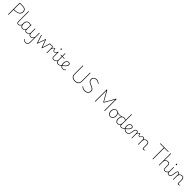

<svg xmlns="http://www.w3.org/2000/svg" viewBox="1522 -5722 10948 10948"><g transform="rotate(45 6996.5 -248.0)"><path d="M178 14Q159 14 159 -1V-922Q159 -930 164 -933.5Q169 -937 179 -937H380Q480 -937 548 -913.5Q616 -890 650.5 -838.5Q685 -787 685 -702Q685 -636 661.5 -585Q638 -534 594 -497Q550 -460 488 -438Q426 -416 349 -407Q312 -403 273 -400Q234 -397 197 -395V-1Q197 7 193 10.5Q189 14 178 14ZM197 -430Q222 -431 247.5 -433Q273 -435 299 -437.5Q325 -440 349 -442Q440 -452 506 -483Q572 -514 608.5 -569Q645 -624 645 -701Q645 -774 615.5 -818Q586 -862 527 -882Q468 -902 380 -902H197Z M983 17Q943 17 917 6Q891 -5 877.5 -25.5Q864 -46 858.5 -74Q853 -102 853 -136V-938Q853 -946 857 -949.5Q861 -953 870 -953Q880 -953 884.5 -949.5Q889 -946 889 -938V-136Q889 -75 907 -46.5Q925 -18 983 -18Q989 -18 992.5 -12.5Q996 -7 996 -0.5Q996 6 993 11.5Q990 17 983 17Z M979 17Q970 17 965 11.5Q960 6 960 -0.5Q960 -7 965 -12.5Q970 -18 979 -18Q1013 -18 1041 -32Q1069 -46 1089 -69.5Q1109 -93 1119.5 -123Q1130 -153 1130 -186Q1130 -196 1137 -199.5Q1144 -203 1150.5 -199.5Q1157 -196 1157 -186Q1157 -146 1144 -109.5Q1131 -73 1107.5 -44.5Q1084 -16 1051 0.5Q1018 17 979 17Z M1320 17Q1265 17 1221 -13Q1177 -43 1152 -100.5Q1127 -158 1127 -239Q1127 -288 1136.5 -330.5Q1146 -373 1165 -407.5Q1184 -442 1212 -467Q1240 -492 1277 -505.5Q1314 -519 1360 -519Q1397 -519 1430.5 -508Q1464 -497 1500 -474V-436Q1461 -464 1426.5 -474.5Q1392 -485 1357 -485Q1322 -485 1292.5 -474.5Q1263 -464 1239.5 -444Q1216 -424 1200 -394.5Q1184 -365 1175.5 -327Q1167 -289 1167 -243Q1167 -178 1185 -127Q1203 -76 1239 -47Q1275 -18 1328 -18Q1361 -18 1393.5 -33.5Q1426 -49 1452.5 -86Q1479 -123 1494 -188L1514 -154Q1494 -82 1460 -45Q1426 -8 1389 4.5Q1352 17 1320 17ZM1618 17Q1585 17 1561 7Q1537 -3 1522.5 -22Q1508 -41 1501 -68Q1494 -95 1494 -128V-500Q1494 -508 1498.5 -511.5Q1503 -515 1513 -515Q1522 -515 1526 -511.5Q1530 -508 1530 -500V-129Q1530 -74 1548.5 -46Q1567 -18 1618 -18Q1624 -18 1628 -12.5Q1632 -7 1632 -0.5Q1632 6 1629 11.5Q1626 17 1618 17Z M1614 17Q1605 17 1600 11.5Q1595 6 1595 -0.5Q1595 -7 1600 -12.5Q1605 -18 1614 -18Q1653 -18 1685 -30Q1717 -42 1742 -62Q1767 -82 1785 -106.5Q1803 -131 1812 -156Q1815 -165 1822.5 -165Q1830 -165 1835 -158.5Q1840 -152 1837 -143Q1828 -117 1809.5 -89Q1791 -61 1763.5 -37Q1736 -13 1698.5 2Q1661 17 1614 17Z M1969 19Q1926 19 1890 0Q1854 -19 1833 -60Q1812 -101 1812 -166V-499Q1812 -507 1816 -510.5Q1820 -514 1829 -514Q1839 -514 1843.5 -510.5Q1848 -507 1848 -499V-174Q1848 -125 1861 -89.5Q1874 -54 1902 -35Q1930 -16 1974 -16Q2004 -16 2032.5 -25Q2061 -34 2086 -54Q2111 -74 2130 -108Q2149 -142 2159 -191V-500Q2159 -508 2163.5 -511.5Q2168 -515 2178 -515Q2187 -515 2191 -511.5Q2195 -508 2195 -500V222Q2195 300 2171 352Q2147 404 2102 430.5Q2057 457 1995 457Q1950 457 1915.5 444.5Q1881 432 1856 407.5Q1831 383 1814 349Q1810 341 1812.5 336Q1815 331 1823 327Q1831 322 1837 324Q1843 326 1845 333Q1867 378 1903 400Q1939 422 2000 422Q2050 422 2085.5 400Q2121 378 2140 333Q2159 288 2159 219V-105Q2143 -67 2120 -43Q2097 -19 2071.5 -5.5Q2046 8 2019.5 13.5Q1993 19 1969 19Z M2502 15Q2493 15 2489 10.5Q2485 6 2482 -1L2325 -493Q2322 -501 2326.5 -508Q2331 -515 2342 -515Q2352 -515 2356 -511.5Q2360 -508 2362 -500L2504 -45L2667 -499Q2671 -508 2675.5 -511.5Q2680 -515 2690 -515Q2699 -515 2703 -511.5Q2707 -508 2710 -500L2876 -45L3015 -500Q3017 -508 3021 -511.5Q3025 -515 3035 -515Q3047 -515 3051 -508.5Q3055 -502 3051 -491L2896 -1Q2893 6 2888.5 10.5Q2884 15 2876 15Q2867 15 2863 10.5Q2859 6 2856 -1L2689 -456L2522 -1Q2520 6 2516 10.5Q2512 15 2502 15Z M3101 -470Q3086 -470 3073 -473Q3060 -476 3039 -483Q3029 -487 3029 -495Q3029 -503 3034.5 -509Q3040 -515 3046 -513Q3061 -509 3074 -506Q3087 -503 3100 -503Q3114 -503 3127 -506Q3140 -509 3154.5 -512Q3169 -515 3187 -515Q3195 -515 3198 -510Q3201 -505 3200.5 -498Q3200 -491 3196 -486Q3192 -481 3184 -481Q3174 -481 3161 -478.5Q3148 -476 3133.5 -473Q3119 -470 3101 -470Z M3276 15Q3267 15 3263 11.5Q3259 8 3259 0V-376Q3259 -431 3239.5 -456Q3220 -481 3185 -481Q3178 -481 3174.5 -486Q3171 -491 3171 -498Q3171 -505 3175.5 -510Q3180 -515 3187 -515Q3208 -515 3226 -509.5Q3244 -504 3258 -492Q3272 -480 3281 -460Q3290 -440 3293 -411L3294 -401Q3307 -435 3323.5 -457.5Q3340 -480 3357.5 -493.5Q3375 -507 3391 -513Q3407 -519 3419 -519Q3425 -519 3428.5 -513.5Q3432 -508 3432 -501.5Q3432 -495 3428.5 -489.5Q3425 -484 3419 -484Q3401 -484 3382.5 -474Q3364 -464 3347 -443Q3330 -422 3316.5 -389Q3303 -356 3295 -309V0Q3295 8 3290.5 11.5Q3286 15 3276 15Z M3540 -324Q3501 -324 3475 -342Q3449 -360 3435.5 -396Q3422 -432 3418 -485L3419 -519Q3434 -519 3441.5 -515.5Q3449 -512 3449 -504Q3451 -464 3457.5 -435.5Q3464 -407 3475 -389Q3486 -371 3502.5 -363Q3519 -355 3540 -355Q3576 -355 3603.5 -377Q3631 -399 3651.5 -434.5Q3672 -470 3686 -508Q3688 -513 3696 -511.5Q3704 -510 3711 -505Q3718 -500 3715 -494Q3697 -452 3673.5 -413Q3650 -374 3617.5 -349Q3585 -324 3540 -324Z M3815 17Q3775 17 3749 6Q3723 -5 3709.5 -25.5Q3696 -46 3690.5 -74Q3685 -102 3685 -136V-500Q3685 -508 3689.5 -511.5Q3694 -515 3702 -515Q3712 -515 3716.5 -511.5Q3721 -508 3721 -500V-136Q3721 -75 3739 -46.5Q3757 -18 3815 -18Q3822 -18 3825 -12.5Q3828 -7 3828 -0.5Q3828 6 3825 11.5Q3822 17 3815 17ZM3702 -690Q3683 -690 3674 -701Q3665 -712 3665 -733Q3665 -754 3674 -764.5Q3683 -775 3702 -775Q3721 -775 3730.5 -764.5Q3740 -754 3740 -733Q3740 -711 3730.5 -700.5Q3721 -690 3702 -690Z M3812 17Q3803 17 3798 11.5Q3793 6 3793 -0.5Q3793 -7 3798 -12.5Q3803 -18 3812 -18Q3850 -18 3884.5 -29Q3919 -40 3947 -59.5Q3975 -79 3994.5 -106Q4014 -133 4022 -165Q4024 -174 4032 -173.5Q4040 -173 4046 -167Q4052 -161 4048 -151Q4039 -114 4017.5 -83.5Q3996 -53 3964.5 -30.5Q3933 -8 3894 4.5Q3855 17 3812 17Z M4202 17Q4149 17 4114 1.5Q4079 -14 4058.5 -42.5Q4038 -71 4029 -111Q4020 -151 4020 -200V-468H3922Q3914 -468 3910.5 -472.5Q3907 -477 3907 -484Q3907 -492 3910.5 -496Q3914 -500 3922 -500H4020V-715Q4020 -723 4024 -726.5Q4028 -730 4037 -730Q4047 -730 4051.5 -726.5Q4056 -723 4056 -715V-500H4205Q4213 -500 4216.5 -496Q4220 -492 4220 -484Q4220 -477 4216.5 -472.5Q4213 -468 4205 -468H4056V-218Q4056 -179 4061 -143Q4066 -107 4081 -79Q4096 -51 4125 -34.5Q4154 -18 4203 -18Q4211 -18 4215 -12.5Q4219 -7 4219 -0.5Q4219 6 4215 11.5Q4211 17 4202 17Z M4200 17Q4191 17 4186 11.5Q4181 6 4181 -0.5Q4181 -7 4186 -12.5Q4191 -18 4200 -18Q4226 -18 4252 -27.5Q4278 -37 4310 -58Q4342 -79 4385 -114Q4390 -118 4396 -115.5Q4402 -113 4406 -107.5Q4410 -102 4410.5 -95.5Q4411 -89 4405 -85Q4360 -50 4324.5 -27Q4289 -4 4259 6.5Q4229 17 4200 17Z M4563 17Q4492 17 4442 -17Q4392 -51 4366 -113Q4340 -175 4340 -259Q4340 -315 4354.5 -362.5Q4369 -410 4396 -445Q4423 -480 4459.5 -499.5Q4496 -519 4540 -519Q4585 -519 4612 -502Q4639 -485 4651 -459Q4663 -433 4663 -406Q4663 -372 4649 -337.5Q4635 -303 4605 -265.5Q4575 -228 4527.5 -185Q4480 -142 4413 -89L4390 -116Q4453 -166 4497.5 -206.5Q4542 -247 4569.5 -281Q4597 -315 4610 -345Q4623 -375 4623 -403Q4623 -441 4599.5 -463Q4576 -485 4536 -485Q4511 -485 4483.5 -472Q4456 -459 4432 -432Q4408 -405 4393.5 -362Q4379 -319 4379 -259Q4379 -170 4407.5 -116.5Q4436 -63 4479 -39.5Q4522 -16 4566 -16Q4608 -16 4635 -30Q4662 -44 4679 -62.5Q4696 -81 4706 -94Q4711 -99 4716.5 -98.5Q4722 -98 4728 -94Q4733 -90 4736 -84.5Q4739 -79 4734 -73Q4722 -56 4699.5 -34.5Q4677 -13 4643 2Q4609 17 4563 17Z M5543 19Q5466 19 5408 0Q5350 -19 5310.5 -56.5Q5271 -94 5251.5 -150Q5232 -206 5232 -281V-938Q5232 -946 5236 -949.5Q5240 -953 5250 -953Q5261 -953 5265 -949.5Q5269 -946 5269 -938V-278Q5269 -192 5300 -134Q5331 -76 5392 -47.5Q5453 -19 5543 -19Q5632 -19 5692.5 -47.5Q5753 -76 5783.5 -134Q5814 -192 5814 -278V-938Q5814 -946 5818 -949.5Q5822 -953 5832 -953Q5851 -953 5851 -938V-281Q5851 -182 5816 -115Q5781 -48 5713 -14.5Q5645 19 5543 19Z M6334 19Q6296 19 6258.5 12.5Q6221 6 6186.5 -7Q6152 -20 6123 -40Q6094 -60 6072 -86Q6063 -95 6063 -101.5Q6063 -108 6070 -114Q6077 -120 6083.5 -120Q6090 -120 6099 -109Q6127 -79 6163 -59Q6199 -39 6242.5 -29Q6286 -19 6334 -19Q6388 -19 6432.5 -35Q6477 -51 6509.5 -79.5Q6542 -108 6560 -149.5Q6578 -191 6578 -241Q6578 -291 6559.5 -325Q6541 -359 6509 -383Q6477 -407 6437 -425.5Q6397 -444 6354 -461Q6317 -476 6281 -492Q6245 -508 6213.5 -529Q6182 -550 6158 -577Q6134 -604 6120.5 -640.5Q6107 -677 6107 -726Q6107 -780 6127 -821.5Q6147 -863 6181 -892.5Q6215 -922 6259.5 -937.5Q6304 -953 6354 -953Q6410 -953 6455 -938Q6500 -923 6536 -900Q6572 -877 6600 -851Q6608 -844 6608.5 -838.5Q6609 -833 6602 -826Q6594 -818 6588 -820Q6582 -822 6571 -830Q6540 -855 6507 -874.5Q6474 -894 6436 -905Q6398 -916 6354 -916Q6306 -916 6268 -902.5Q6230 -889 6202.5 -864Q6175 -839 6161 -804Q6147 -769 6147 -726Q6147 -673 6166.5 -635.5Q6186 -598 6218.5 -572Q6251 -546 6292.5 -527Q6334 -508 6376 -492Q6420 -475 6463.5 -455.5Q6507 -436 6542 -408Q6577 -380 6597.5 -340.5Q6618 -301 6618 -241Q6618 -185 6597.5 -137Q6577 -89 6539 -54.5Q6501 -20 6449 -0.5Q6397 19 6334 19Z M7183 14Q7164 14 7164 -1V-938Q7164 -946 7169 -949.5Q7174 -953 7184 -953Q7195 -953 7200 -951Q7205 -949 7209 -941L7559 -327L7909 -941Q7914 -949 7918.5 -951Q7923 -953 7935 -953Q7954 -953 7954 -938V-1Q7954 7 7950 10.5Q7946 14 7935 14Q7917 14 7917 -1V-882L7583 -300Q7577 -291 7572 -288.5Q7567 -286 7559 -286Q7551 -286 7546 -288.5Q7541 -291 7535 -301L7202 -882V-1Q7202 7 7198 10.5Q7194 14 7183 14Z M8408 19Q8339 19 8289.5 -15Q8240 -49 8214 -109.5Q8188 -170 8188 -250Q8188 -310 8204.5 -359.5Q8221 -409 8250.5 -444.5Q8280 -480 8320 -499.5Q8360 -519 8408 -519Q8473 -519 8522.5 -485Q8572 -451 8599.5 -390.5Q8627 -330 8627 -250Q8627 -202 8617 -160.5Q8607 -119 8588.5 -86Q8570 -53 8543.5 -29.5Q8517 -6 8483 6.5Q8449 19 8408 19ZM8408 -16Q8450 -16 8483 -33Q8516 -50 8539.5 -81.5Q8563 -113 8575.5 -156Q8588 -199 8588 -250Q8588 -319 8566 -372Q8544 -425 8504 -454.5Q8464 -484 8408 -484Q8366 -484 8332.5 -467Q8299 -450 8275.5 -419Q8252 -388 8239.5 -345Q8227 -302 8227 -250Q8227 -182 8249 -129Q8271 -76 8311.5 -46Q8352 -16 8408 -16Z M8717 -409Q8671 -409 8611.5 -424.5Q8552 -440 8495 -470Q8488 -474 8486.5 -479Q8485 -484 8487.5 -489Q8490 -494 8495 -495.5Q8500 -497 8506 -494Q8536 -477 8572.5 -465Q8609 -453 8647.5 -446.5Q8686 -440 8720 -440Q8753 -440 8787 -445.5Q8821 -451 8851.5 -461.5Q8882 -472 8902 -486Q8909 -491 8915.5 -487Q8922 -483 8923 -476Q8924 -469 8916 -464Q8873 -437 8820 -423Q8767 -409 8717 -409Z M8982 17Q8927 17 8883 -13Q8839 -43 8814 -100.5Q8789 -158 8789 -239Q8789 -288 8798.5 -330.5Q8808 -373 8827 -407.5Q8846 -442 8874 -467Q8902 -492 8939 -505.5Q8976 -519 9022 -519Q9057 -519 9089.5 -509Q9122 -499 9156 -478V-938Q9156 -946 9160.5 -949.5Q9165 -953 9175 -953Q9184 -953 9188 -949.5Q9192 -946 9192 -938V-126Q9192 -65 9211 -41.5Q9230 -18 9286 -18Q9293 -18 9296.5 -12.5Q9300 -7 9300 -0.5Q9300 6 9296.5 11.5Q9293 17 9286 17Q9252 17 9227.5 9.5Q9203 2 9187.5 -13Q9172 -28 9164.5 -50Q9157 -72 9157 -100V-103Q9135 -53 9104.5 -27Q9074 -1 9042 8Q9010 17 8982 17ZM8990 -18Q9023 -18 9055.5 -33.5Q9088 -49 9114.5 -86Q9141 -123 9156 -188V-440Q9119 -466 9085.5 -475.5Q9052 -485 9019 -485Q8984 -485 8954.5 -474.5Q8925 -464 8901.5 -444Q8878 -424 8862 -394.5Q8846 -365 8837.5 -327Q8829 -289 8829 -243Q8829 -178 8847 -127Q8865 -76 8901 -47Q8937 -18 8990 -18Z M9282 17Q9273 17 9268 11.5Q9263 6 9263 -0.5Q9263 -7 9268 -12.5Q9273 -18 9282 -18Q9308 -18 9334 -27.5Q9360 -37 9392 -58Q9424 -79 9467 -114Q9472 -118 9478 -115.5Q9484 -113 9488 -107.5Q9492 -102 9492.5 -95.5Q9493 -89 9487 -85Q9442 -50 9406.5 -27Q9371 -4 9341 6.5Q9311 17 9282 17Z M9487 -126Q9544 -172 9585.5 -210.5Q9627 -249 9653.5 -282.5Q9680 -316 9692.5 -345.5Q9705 -375 9705 -403Q9705 -441 9681 -463Q9657 -485 9617 -485Q9590 -485 9562.5 -473Q9535 -461 9512 -435.5Q9489 -410 9475 -370.5Q9461 -331 9461 -275Q9461 -203 9483 -154Q9505 -105 9540.5 -75Q9576 -45 9617 -31.5Q9658 -18 9695 -18Q9705 -18 9710 -12.5Q9715 -7 9715 -0.5Q9715 6 9710 11.5Q9705 17 9695 17Q9618 17 9556 -18.5Q9494 -54 9458 -119.5Q9422 -185 9422 -275Q9422 -327 9436 -371.5Q9450 -416 9476 -449Q9502 -482 9539 -500.5Q9576 -519 9621 -519Q9666 -519 9693.5 -502Q9721 -485 9733 -459Q9745 -433 9745 -406Q9745 -372 9731 -337.5Q9717 -303 9688.5 -266.5Q9660 -230 9615.5 -189Q9571 -148 9510 -99Z M9695 17Q9686 17 9681 11.5Q9676 6 9676 -0.5Q9676 -7 9681 -12.5Q9686 -18 9695 -18Q9738 -18 9770 -33Q9802 -48 9825 -76.5Q9848 -105 9861.5 -146Q9875 -187 9881 -239Q9889 -309 9900 -361Q9911 -413 9929 -447Q9947 -481 9975.5 -498Q10004 -515 10046 -515Q10055 -515 10059.5 -510Q10064 -505 10063.5 -498Q10063 -491 10058 -486Q10053 -481 10044 -481Q10014 -481 9992.5 -467Q9971 -453 9957 -424Q9943 -395 9934 -351Q9925 -307 9919 -248Q9914 -199 9902.5 -157.5Q9891 -116 9872 -84Q9853 -52 9827.5 -29.5Q9802 -7 9769 5Q9736 17 9695 17Z M10135 15Q10126 15 10122 11.5Q10118 8 10118 0V-376Q10118 -431 10098.5 -456Q10079 -481 10044 -481Q10037 -481 10033.5 -486Q10030 -491 10030 -498Q10030 -505 10034.5 -510Q10039 -515 10046 -515Q10067 -515 10085 -509.5Q10103 -504 10117 -492Q10131 -480 10140 -460Q10149 -440 10152 -411L10153 -401Q10166 -435 10182.5 -457.5Q10199 -480 10216.5 -493.5Q10234 -507 10250 -513Q10266 -519 10278 -519Q10284 -519 10287.5 -513.5Q10291 -508 10291 -501.5Q10291 -495 10287.5 -489.5Q10284 -484 10278 -484Q10260 -484 10241.5 -474Q10223 -464 10206 -443Q10189 -422 10175.5 -389Q10162 -356 10154 -309V0Q10154 8 10149.5 11.5Q10145 15 10135 15Z M10364 -343Q10341 -343 10322.5 -355Q10304 -367 10292 -398Q10280 -429 10275 -484L10278 -519Q10293 -519 10300 -515.5Q10307 -512 10307 -504Q10310 -453 10317.5 -425Q10325 -397 10337 -386Q10349 -375 10364 -375Q10388 -375 10406.5 -389Q10425 -403 10441 -424Q10457 -445 10474 -466Q10491 -487 10512.5 -501Q10534 -515 10563 -515Q10572 -515 10576.5 -510Q10581 -505 10580.5 -498Q10580 -491 10574.5 -486Q10569 -481 10560 -481Q10538 -481 10521 -467Q10504 -453 10488 -432.5Q10472 -412 10454.5 -391.5Q10437 -371 10415 -357Q10393 -343 10364 -343Z M10651 15Q10642 15 10638 11.5Q10634 8 10634 0V-376Q10634 -431 10614.5 -456Q10595 -481 10560 -481Q10553 -481 10549.5 -486Q10546 -491 10546 -498Q10546 -505 10550.5 -510Q10555 -515 10562 -515Q10590 -515 10610 -506Q10630 -497 10643.5 -481Q10657 -465 10663.5 -443.5Q10670 -422 10670 -397V-394Q10686 -433 10708.5 -457.5Q10731 -482 10757 -495.5Q10783 -509 10810 -514Q10837 -519 10862 -519Q10908 -519 10944.5 -500Q10981 -481 11002.5 -440.5Q11024 -400 11024 -334V-93Q11024 -69 11028.5 -52.5Q11033 -36 11043.5 -27Q11054 -18 11071 -18Q11082 -18 11093 -21Q11104 -24 11116 -32Q11128 -40 11139 -53Q11144 -59 11149 -60Q11154 -61 11160 -55Q11165 -51 11166.5 -46Q11168 -41 11164 -35Q11153 -20 11136.5 -8Q11120 4 11102 10.5Q11084 17 11065 17Q11048 17 11033.5 11Q11019 5 11008.5 -7Q10998 -19 10992.5 -37Q10987 -55 10987 -80V-326Q10987 -376 10974 -411Q10961 -446 10932.5 -465Q10904 -484 10857 -484Q10827 -484 10797.5 -475Q10768 -466 10743 -446Q10718 -426 10699 -392.5Q10680 -359 10670 -309V0Q10670 8 10665.5 11.5Q10661 15 10651 15Z M11831 14Q11812 14 11812 -1V-902H11508Q11504 -902 11500.5 -906Q11497 -910 11497 -920Q11497 -929 11500.5 -933Q11504 -937 11508 -937H12154Q12159 -937 12162.5 -933.5Q12166 -930 12166 -921Q12166 -911 12162.5 -906.5Q12159 -902 12154 -902H11850V-1Q11850 7 11846 10.5Q11842 14 11831 14Z M12791 17Q12754 17 12730 6Q12706 -5 12692.5 -25.5Q12679 -46 12674 -74Q12669 -102 12669 -136V-326Q12669 -400 12638.5 -442Q12608 -484 12539 -484Q12508 -484 12479 -475Q12450 -466 12425 -446Q12400 -426 12381 -392.5Q12362 -359 12351 -309V0Q12351 8 12346.5 11.5Q12342 15 12332 15Q12323 15 12319 11.5Q12315 8 12315 0V-938Q12315 -946 12319 -949.5Q12323 -953 12332 -953Q12342 -953 12346.5 -949.5Q12351 -946 12351 -938V-394Q12368 -433 12390.5 -457.5Q12413 -482 12439 -495.5Q12465 -509 12492 -514Q12519 -519 12544 -519Q12590 -519 12626 -500Q12662 -481 12683.5 -440.5Q12705 -400 12705 -334V-136Q12705 -75 12722 -46.5Q12739 -18 12791 -18Q12800 -18 12805 -12.5Q12810 -7 12810 -0.5Q12810 6 12805 11.5Q12800 17 12791 17Z M12787 17Q12778 17 12773 11.5Q12768 6 12768 -0.5Q12768 -7 12773 -12.5Q12778 -18 12787 -18Q12826 -18 12858 -30Q12890 -42 12915 -62Q12940 -82 12958 -106.5Q12976 -131 12985 -156Q12988 -165 12995.5 -165Q13003 -165 13008 -158.5Q13013 -152 13010 -143Q13001 -117 12982.5 -89Q12964 -61 12936.5 -37Q12909 -13 12871.5 2Q12834 17 12787 17Z M13115 17Q13075 17 13049 6Q13023 -5 13009.5 -25.5Q12996 -46 12990.5 -74Q12985 -102 12985 -136V-500Q12985 -508 12989.5 -511.5Q12994 -515 13002 -515Q13012 -515 13016.5 -511.5Q13021 -508 13021 -500V-136Q13021 -75 13039 -46.5Q13057 -18 13115 -18Q13122 -18 13125 -12.5Q13128 -7 13128 -0.5Q13128 6 13125 11.5Q13122 17 13115 17ZM13002 -690Q12983 -690 12974 -701Q12965 -712 12965 -733Q12965 -754 12974 -764.5Q12983 -775 13002 -775Q13021 -775 13030.5 -764.5Q13040 -754 13040 -733Q13040 -711 13030.5 -700.5Q13021 -690 13002 -690Z M13112 17Q13103 17 13098 11.5Q13093 6 13093 -0.5Q13093 -7 13098 -12.5Q13103 -18 13112 -18Q13146 -18 13171 -33Q13196 -48 13214 -76.5Q13232 -105 13243 -146Q13254 -187 13260 -239Q13268 -309 13276 -361Q13284 -413 13297.5 -447Q13311 -481 13332.5 -498Q13354 -515 13388 -515Q13397 -515 13401.5 -510Q13406 -505 13405.5 -498Q13405 -491 13400 -486Q13395 -481 13386 -481Q13365 -481 13351 -467Q13337 -453 13327 -424Q13317 -395 13310 -351Q13303 -307 13297 -248Q13291 -187 13277 -138Q13263 -89 13240 -54Q13217 -19 13185.5 -1Q13154 17 13112 17Z M13477 15Q13468 15 13464 11.5Q13460 8 13460 0V-376Q13460 -431 13440.5 -456Q13421 -481 13386 -481Q13379 -481 13375.5 -486Q13372 -491 13372 -498Q13372 -505 13376.5 -510Q13381 -515 13388 -515Q13416 -515 13436 -506Q13456 -497 13469.5 -481Q13483 -465 13489.5 -443.5Q13496 -422 13496 -397V-394Q13512 -433 13534.5 -457.5Q13557 -482 13583 -495.5Q13609 -509 13636 -514Q13663 -519 13688 -519Q13734 -519 13770.5 -500Q13807 -481 13828.5 -440.5Q13850 -400 13850 -334V-93Q13850 -69 13854.5 -52.5Q13859 -36 13869.5 -27Q13880 -18 13897 -18Q13908 -18 13919 -21Q13930 -24 13942 -32Q13954 -40 13965 -53Q13970 -59 13975 -60Q13980 -61 13986 -55Q13991 -51 13992.5 -46Q13994 -41 13990 -35Q13979 -20 13962.5 -8Q13946 4 13928 10.5Q13910 17 13891 17Q13874 17 13859.5 11Q13845 5 13834.5 -7Q13824 -19 13818.5 -37Q13813 -55 13813 -80V-326Q13813 -376 13800 -411Q13787 -446 13758.5 -465Q13730 -484 13683 -484Q13653 -484 13623.5 -475Q13594 -466 13569 -446Q13544 -426 13525 -392.5Q13506 -359 13496 -309V0Q13496 8 13491.5 11.5Q13487 15 13477 15Z"/></g></svg>

Font: Playwrite US Modern Thin
Style: Regular
Weight: 250
Designer: Veronika Burian, José Scaglione
Foundry: TypeTogether
Version: Version 1.003